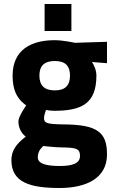

<svg xmlns="http://www.w3.org/2000/svg" viewBox="-20 -711 574 960"><path d="M337 -556V-691H203V-556ZM254 -259C200 -259 177 -286 177 -333C177 -380 200 -406 254 -406C308 -406 330 -380 330 -333C330 -286 308 -259 254 -259ZM286 26C360 27 380 31 380 69C380 105 344 119 279 119C204 119 169 105 169 76C169 51 179 36 196 19C196 19 258 26 286 26ZM278 229C407 229 515 183 515 61C515 -50 467 -88 297 -89C212 -90 200 -96 200 -122C200 -135 210 -161 210 -161C219 -159 240 -157 251 -157C388 -157 462 -193 462 -333C462 -362 449 -387 440 -401L515 -395V-502L354 -497C354 -497 297 -510 253 -510C136 -510 43 -462 43 -333C43 -246 76 -209 111 -184C111 -184 72 -129 72 -104C72 -73 87 -43 109 -28C59 10 37 44 37 90C37 202 132 229 278 229Z"/></svg>

Font: RazerF5
Style: Bold
Weight: 700
Foundry: Razer Inc.
Version: Version 2